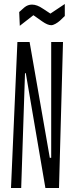

<svg xmlns="http://www.w3.org/2000/svg" viewBox="-20 -920 375 960"><path d="M194 -877 232 -852 304 -900V-840L280 -817Q270 -808 257.5 -801Q245 -794 236 -794Q218 -794 191 -813L147 -844L79 -791L76 -860L102 -883Q119 -897 140 -897Q165 -897 194 -877ZM295 -710H236V-131H229L128 -710H67L35 20H86L105 -554H109L207 20H275Z"/></svg>

Font: Bahiana
Style: Regular
Weight: 400
Designer: Pablo Cosgaya & Dani Raskovsky
Foundry: Pablo Cosgaya & Dani Raskovsky
Version: Version 1.005